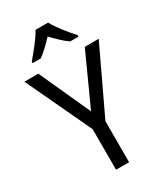

<svg xmlns="http://www.w3.org/2000/svg" viewBox="-230 -1034 961 1123"><g transform="rotate(-30 251.0 -472.0)"><path d="M293 -944H208C184 -899 133 -837 96 -794V-784H151C182 -806 216 -839 250 -875C284 -839 318 -806 350 -784H406V-794C370 -834 316 -899 293 -944ZM251 -369 94 -714H0L207 -274V0H295V-277L502 -714H408Z"/></g></svg>

Font: Noto Sans Lao Looped SemiCondensed
Style: Regular
Weight: 400
Width: 4
Designer: Mark Frömberg, Ben Mitchell
Foundry: The Fontpad Ltd
Version: Version 1.003